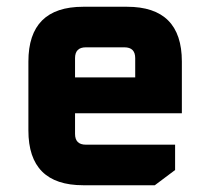

<svg xmlns="http://www.w3.org/2000/svg" viewBox="-20 -548 622 568"><path d="M64 -162V-366Q64 -528 226 -528H356Q518 -528 518 -366V-213H202V-152Q202 -120 234 -120H498V-45L438 0H226Q64 0 64 -162ZM202 -319H380V-376Q380 -408 348 -408H234Q202 -408 202 -376Z"/></svg>

Font: Oxanium ExtraLight
Style: Bold
Weight: 700
Version: Version 2.000